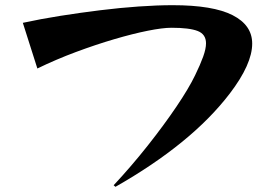

<svg xmlns="http://www.w3.org/2000/svg" viewBox="-20 -698 1040 740"><path d="M418 16Q487 -58 549.5 -137Q612 -216 660 -287Q708 -358 732 -408Q752 -449 763 -479.5Q774 -510 774 -531Q774 -566 742 -578.5Q710 -591 641 -591Q607 -591 549.5 -579.5Q492 -568 420.5 -547Q349 -526 272.5 -497.5Q196 -469 124 -434L68 -610Q137 -625 213 -637Q289 -649 366 -658.5Q443 -668 514.5 -673Q586 -678 646 -678Q801 -678 876.5 -639.5Q952 -601 952 -530Q952 -451 866 -338Q792 -241 681.5 -151Q571 -61 425 22Z"/></svg>

Font: Reggae One
Style: Regular
Weight: 400
Designer: Fontworks Inc.
Foundry: Fontworks Inc.
Version: Version 1.100